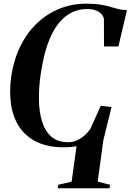

<svg xmlns="http://www.w3.org/2000/svg" viewBox="-20 -772 694 1020"><path d="M287 228 289.5 209.5 360.5 193 386.5 5Q374.5 7 358.2 8.8Q342 10.5 319 10.5Q235 10.5 176.5 -17.5Q118 -45.5 83.8 -96.2Q49.5 -147 39 -215.5Q28.5 -284 39.5 -365Q52.5 -453 87.2 -524.5Q122 -596 174.8 -646.8Q227.5 -697.5 294.2 -725Q361 -752.5 437.5 -752.5Q482 -752.5 512.5 -747.5Q543 -742.5 565.5 -735.8Q588 -729 608.8 -723.8Q629.5 -718.5 654.5 -718.5L609 -525H532.5L532 -672.5Q529 -685.5 518.8 -697.2Q508.5 -709 489.8 -716.5Q471 -724 442.5 -724Q378.5 -724 328.8 -685.2Q279 -646.5 245.8 -569.5Q212.5 -492.5 196 -376.5Q186 -308 186.8 -243.5Q187.5 -179 203 -127.8Q218.5 -76.5 252.2 -46.5Q286 -16.5 342 -16.5Q369 -16.5 391.5 -27.5Q414 -38.5 431.2 -54.5Q448.5 -70.5 458.5 -84.5L515.5 -210L572.5 -203.5L529 -27L499 193L564.5 209.5L562 228Z"/></svg>

Font: Merriweather 144pt SemiBold
Style: Italic
Weight: 600
Italic angle: -7.8°
Version: Version 2.101